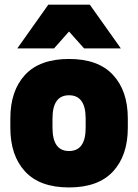

<svg xmlns="http://www.w3.org/2000/svg" viewBox="-20 -800 600 834"><path d="M24.9 -245.1V-285.2Q24.9 -405.8 88.9 -474.9Q152.8 -543.9 279.8 -543.9Q406.7 -543.9 470.9 -474.6Q535.2 -405.3 535.2 -285.2V-245.1Q535.2 -124.5 470.9 -55.2Q406.7 14.2 279.8 14.2Q152.8 14.2 88.9 -55.2Q24.9 -124.5 24.9 -245.1ZM214.8 -589.8H55.2L189.9 -779.8H370.1L504.9 -589.8H345.2L279.8 -663.1ZM279.8 -144Q352.1 -144 352.1 -245.1V-285.2Q352.1 -386.2 279.8 -386.2Q208 -386.2 208 -285.2V-245.1Q208 -144 279.8 -144Z"/></svg>

Font: Cooper Hewitt
Style: Heavy
Weight: 713
Designer: Village Type and Design LLC
Foundry: Cooper Hewitt Smithsonian Design Museum
Version: 1.000